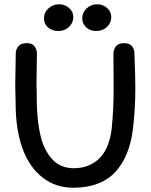

<svg xmlns="http://www.w3.org/2000/svg" viewBox="-20 -878 709 904"><path d="M253.9 -731.9Q225.1 -731.9 206.1 -748.8Q187 -765.6 187 -792Q187 -818.8 208 -838.4Q229 -857.9 258.8 -857.9Q285.2 -857.9 305.2 -840.3Q325.2 -822.8 325.2 -797.9Q325.2 -770 304.7 -751Q284.2 -731.9 253.9 -731.9ZM432.1 -731.9Q404.8 -731.9 386 -749Q367.2 -766.1 367.2 -792Q367.2 -818.8 387.7 -838.4Q408.2 -857.9 438 -857.9Q464.4 -857.9 484.1 -840.3Q503.9 -822.8 503.9 -797.9Q503.9 -770 483.4 -751Q462.9 -731.9 432.1 -731.9ZM325.2 5.9Q242.7 5.9 181.9 -41Q121.1 -87.9 89.4 -169.9Q57.6 -252 54.2 -360.8Q51.8 -465.8 51.8 -475.1Q51.8 -502 53 -552Q54.2 -602.1 54.2 -627.9Q54.2 -644.5 66.4 -659.7Q78.6 -674.8 106 -674.8Q132.3 -674.8 143.1 -659.4Q153.8 -644 153.8 -627Q153.8 -602.1 152.8 -557.4Q151.9 -512.7 151.9 -491.2Q151.9 -459 153.8 -375Q155.3 -336.9 159.4 -303.2Q163.6 -269.5 171.6 -235.8Q179.7 -202.1 193.4 -175.8Q207 -149.4 225.1 -128.9Q243.2 -108.4 269.3 -97.2Q295.4 -85.9 327.1 -85.9Q360.4 -85.9 388.7 -95.7Q417 -105.5 441.7 -126.5Q466.3 -147.5 483.2 -184.6Q500 -221.7 505.9 -272Q515.1 -362.8 515.1 -464.8Q515.1 -488.8 514.6 -541.7Q514.2 -594.7 514.2 -625Q514.2 -632.3 516.1 -639.9Q518.1 -647.5 522.7 -655.8Q527.3 -664.1 538.1 -669.4Q548.8 -674.8 564 -674.8Q579.1 -674.8 589.6 -669.7Q600.1 -664.6 604.7 -656.2Q609.4 -647.9 611.1 -641.1Q612.8 -634.3 612.8 -627Q612.8 -623.5 614 -595.2Q615.2 -566.9 616.2 -528.1Q617.2 -489.3 617.2 -460Q617.2 -361.3 605 -264.2Q596.7 -202.6 576.9 -154.3Q557.1 -106 523.9 -69.3Q490.7 -32.7 440.4 -13.4Q390.1 5.9 325.2 5.9Z"/></svg>

Font: Comic Neue
Style: Bold
Weight: 700
Designer: Craig Rozynski
Foundry: Craig Rozynski
Version: Version 2.003;hotconv 1.0.109;makeotfexe 2.5.65596